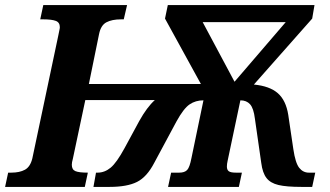

<svg xmlns="http://www.w3.org/2000/svg" viewBox="-42 -734 1295 754"><path d="M-10 -56H2Q35 -56 56 -67.5Q77 -79 85 -112L186 -590Q188 -601 190.5 -612Q193 -623 193 -627Q193 -646 177 -652Q161 -658 128 -658H116L128 -714H457L444 -658H433Q398 -658 376 -646.5Q354 -635 347 -600L307 -404H747L606 -661L617 -714H1193L1184 -661L955 -402Q1017 -396 1049 -368Q1081 -340 1090 -283L1110 -148Q1118 -94 1133 -75Q1148 -56 1171 -56H1196L1184 0H1142Q1083 0 1051.5 -7.5Q1020 -15 1004.5 -35Q989 -55 984 -94L959 -268Q954 -309 940 -324.5Q926 -340 902 -340L852 -103Q849 -90 849 -80Q849 -67 856.5 -61.5Q864 -56 885 -56H908L896 0H618L630 -56H662Q683 -56 693 -66.5Q703 -77 710 -114L757 -340Q726 -340 702.5 -324Q679 -308 651 -257L564 -95Q535 -39 496 -19.5Q457 0 388 0H325L335 -56H341Q369 -56 392.5 -75.5Q416 -95 447 -152L505 -259Q535 -313 566 -341H293L244 -110Q240 -96 240 -87Q240 -68 254 -62Q268 -56 303 -56L291 0H-22ZM1080 -647H754L879 -413Z"/></svg>

Font: Noto Serif NarrowExtraBold
Style: Italic
Weight: 800
Width: 4
Italic angle: -12°
Designer: Monotype Design Team
Foundry: Monotype Imaging Inc.
Version: Version 1.001